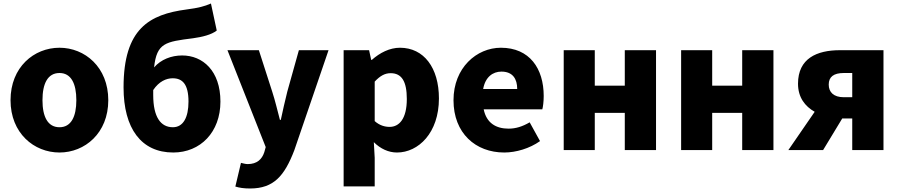

<svg xmlns="http://www.w3.org/2000/svg" viewBox="-20 -855 5125 1094"><path d="M319 14C463 14 597 -96 597 -284C597 -473 463 -583 319 -583C174 -583 40 -473 40 -284C40 -96 174 14 319 14ZM319 -130C252 -130 222 -190 222 -284C222 -379 252 -439 319 -439C385 -439 415 -379 415 -284C415 -190 385 -130 319 -130Z M853 -342C886 -391 927 -409 964 -409C1019 -409 1054 -376 1054 -276C1054 -186 1024 -130 965 -130C896 -130 853 -187 853 -314ZM1182 -835C1145 -819 1112 -810 1043 -801C832 -773 684 -693 684 -357C684 -123 785 14 967 14C1122 14 1236 -102 1236 -276C1236 -452 1135 -539 1018 -539C956 -539 897 -516 858 -471C873 -611 923 -617 1080 -637C1131 -644 1185 -657 1215 -681Z M1405 219C1540 219 1601 147 1657 1L1852 -569H1683L1617 -333C1604 -279 1591 -226 1580 -172H1575C1560 -228 1548 -281 1531 -333L1455 -569H1276L1494 -17L1486 12C1473 52 1445 80 1391 80C1378 80 1363 75 1353 73L1321 208C1345 215 1368 219 1405 219Z M1938 207H2115V44L2110 -45C2148 -7 2194 14 2242 14C2364 14 2481 -98 2481 -294C2481 -469 2395 -583 2259 -583C2200 -583 2144 -554 2099 -514H2095L2083 -569H1938ZM2200 -132C2173 -132 2143 -140 2115 -165V-390C2146 -423 2173 -438 2206 -438C2269 -438 2298 -391 2298 -291C2298 -177 2254 -132 2200 -132Z M2853 14C2920 14 2998 -9 3057 -51L2998 -158C2957 -134 2919 -122 2878 -122C2806 -122 2752 -154 2736 -232H3070C3074 -245 3078 -277 3078 -308C3078 -464 2998 -583 2834 -583C2696 -583 2564 -469 2564 -284C2564 -96 2690 14 2853 14ZM2733 -348C2745 -416 2788 -447 2837 -447C2902 -447 2927 -405 2927 -348Z M3192 0H3369V-212H3540V0H3718V-569H3540V-367H3369V-569H3192Z M3861 0H4038V-212H4209V0H4387V-569H4209V-367H4038V-569H3861Z M4836 -301H4788C4730 -301 4702 -330 4702 -373C4702 -417 4730 -439 4788 -439H4836ZM4766 -569C4634 -569 4527 -522 4527 -378C4527 -300 4567 -249 4622 -218L4472 0H4670L4779 -180H4836V0H5014V-569Z"/></svg>

Font: Noto Sans CJK Black
Style: Bold
Weight: 900
Designer: Ryoko NISHIZUKA (kana & ideographs); Paul D. Hunt (Latin, Greek & Cyrillic); Wenlong ZHANG (bopomofo); Sandoll Communica
Foundry: Adobe Systems Incorporated
Version: Version 1.000;PS 1;hotconv 1.0.78;makeotf.lib2.5.61930